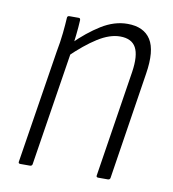

<svg xmlns="http://www.w3.org/2000/svg" viewBox="-63 -547 543 602"><g transform="rotate(10 209.0 -245.5)"><path d="M289 0Q282 0 283 -6L336 -345Q344 -398 330.5 -423Q317 -448 280 -448Q247 -448 209 -424Q171 -400 127 -357L132 -400Q172 -440 213 -465.5Q254 -491 296 -491Q348 -491 370 -456.5Q392 -422 380 -347L327 -6Q326 0 319 0ZM41 0Q34 0 35 -6L92 -367Q98 -398 101 -427Q104 -456 105 -476Q105 -483 112 -483H142Q147 -483 147 -476Q146 -455 143 -428Q140 -401 137 -382V-375L79 -6Q78 0 71 0Z"/></g></svg>

Font: Sofia Sans Condensed Light
Style: Italic
Weight: 300
Italic angle: -9°
Version: Version 4.100